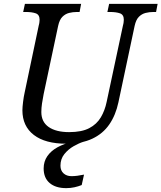

<svg xmlns="http://www.w3.org/2000/svg" viewBox="-20 -734 836 994"><path d="M323 10Q214 10 155 -35.5Q96 -81 96 -163Q96 -179 99.5 -207Q103 -235 107 -252L181 -604Q183 -610 184 -619Q185 -628 185 -632Q185 -658 165 -665Q145 -672 113 -672H100L109 -714H400L392 -672H379Q357 -672 337.5 -667Q318 -662 303 -647Q288 -632 281 -600L206 -247Q201 -222 197.5 -198.5Q194 -175 194 -154Q194 -103 232 -76.5Q270 -50 338 -50Q403 -50 442 -70.5Q481 -91 502 -126.5Q523 -162 532 -206L617 -604Q619 -610 620 -619Q621 -628 621 -632Q621 -658 601 -665Q581 -672 549 -672H536L545 -714H796L788 -672H775Q753 -672 733.5 -667Q714 -662 699 -647Q684 -632 677 -600L593 -204Q579 -138 546 -90Q513 -42 458 -16Q403 10 323 10ZM323 240Q268 240 237 213.5Q206 187 206 138Q206 102 225 74.5Q244 47 277.5 28.5Q311 10 355 0H412Q389 7 361 23Q333 39 313 64Q293 89 293 124Q293 149 309 163.5Q325 178 350 178Q364 178 380 176Q396 174 415 170L403 224Q386 231 365.5 235.5Q345 240 323 240Z"/></svg>

Font: Noto Serif
Style: Italic
Weight: 400
Italic angle: -12°
Designer: Monotype Design Team
Foundry: Monotype Imaging Inc.
Version: Version 2.013